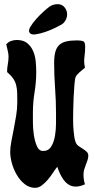

<svg xmlns="http://www.w3.org/2000/svg" viewBox="-20 -902 454 922"><path d="M10 -689Q19 -700 32.5 -705Q46 -710 60 -710Q92 -710 110.5 -695Q129 -680 139 -657Q149 -634 151.5 -607Q154 -580 154 -556Q154 -508 146 -459Q138 -410 138 -361Q138 -346 138 -315.5Q138 -285 142.5 -254.5Q147 -224 157 -200.5Q167 -177 187 -177Q213 -177 226 -198.5Q239 -220 244 -249.5Q249 -279 249 -309.5Q249 -340 249 -357Q249 -418 244.5 -478.5Q240 -539 240 -600Q240 -631 245.5 -652Q251 -673 264 -685.5Q277 -698 298 -703Q319 -708 350 -708Q368 -708 378.5 -704.5Q389 -701 389 -679Q389 -653 385.5 -628.5Q382 -604 388 -577Q378 -569 363 -556Q348 -543 343 -532Q340 -525 337.5 -496.5Q335 -468 333.5 -434Q332 -400 331.5 -369.5Q331 -339 331 -328Q331 -317 331.5 -302.5Q332 -288 333.5 -273Q335 -258 337 -244Q339 -230 343 -220Q347 -208 357 -201Q367 -194 377.5 -187.5Q388 -181 396 -173.5Q404 -166 404 -155Q404 -144 400.5 -133.5Q397 -123 392.5 -111.5Q388 -100 384.5 -88.5Q381 -77 381 -64Q381 -38 388 -17Q377 -12 366 -9Q355 -6 344 -6Q325 -6 310.5 -15Q296 -24 285.5 -38.5Q275 -53 267.5 -69.5Q260 -86 255 -101Q246 -90 234.5 -72.5Q223 -55 209.5 -39Q196 -23 180.5 -11.5Q165 0 149 0Q121 0 98.5 -18Q76 -36 60.5 -62.5Q45 -89 37 -118.5Q29 -148 29 -172Q29 -195 34.5 -223Q40 -251 46 -282Q52 -313 57.5 -346Q63 -379 63 -412Q63 -436 62.5 -455Q62 -474 58 -491.5Q54 -509 43.5 -524.5Q33 -540 14 -556Q14 -575 17.5 -593.5Q21 -612 21 -630Q21 -643 17 -659.5Q13 -676 10 -689ZM293 -863Q306 -844 301 -821Q296 -798 277 -785Q267 -779 244.5 -768Q222 -757 197 -748.5Q172 -740 150.5 -737Q129 -734 122 -745Q115 -755 126 -773.5Q137 -792 154.5 -811.5Q172 -831 191 -848Q210 -865 219 -871Q236 -882 258 -882Q280 -882 293 -863Z"/></svg>

Font: Reclame
Style: Regular
Weight: 400
Designer: Peter Wiegel
Foundry: Peter Wiegel
Version: Version 1.000